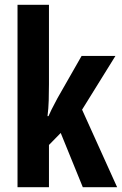

<svg xmlns="http://www.w3.org/2000/svg" viewBox="-20 -780 508 800"><path d="M184 -429Q184 -395 183 -361.5Q182 -328 178 -296H182Q188 -310 194.5 -323Q201 -336 207.5 -348Q214 -360 219 -370L320 -547H461L322 -323L468 0H325L233 -226L184 -176V0H53V-760H184Z"/></svg>

Font: Noto Sans Display ExtraCondensed
Style: Regular
Weight: 400
Width: 2
Version: Version 2.003